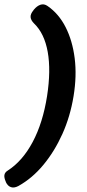

<svg xmlns="http://www.w3.org/2000/svg" viewBox="-36 -768 394 869"><path d="M177 -333Q195 -449 180 -533Q165 -617 118 -662Q104 -676 102.5 -690Q101 -704 115 -721L117 -724Q131 -741 147 -746.5Q163 -752 179 -741Q230 -706 261 -645Q292 -584 302 -504.5Q312 -425 297 -333Q282 -241 246.5 -162Q211 -83 160.5 -22Q110 39 47 74Q28 84 13.5 79Q-1 74 -9 57L-10 54Q-18 36 -16 24Q-14 12 -1 4Q66 -39 112 -125.5Q158 -212 177 -333Z"/></svg>

Font: Winky Sans Medium
Style: Italic
Weight: 500
Italic angle: -8.97852°
Designer: Simon Atzbach
Foundry: typofactur
Version: Version 1.205